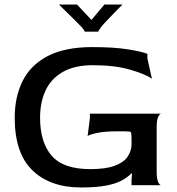

<svg xmlns="http://www.w3.org/2000/svg" viewBox="-20 -818 782 848"><path d="M338 10Q202 10 123.5 -65.5Q45 -141 45 -298Q45 -390 80 -460.5Q115 -531 191 -570.5Q267 -610 388 -610Q483 -610 545.5 -600Q608 -590 631 -580V-560L651 -470Q624 -490 556 -510Q488 -530 390 -530Q310 -530 258 -500.5Q206 -471 181.5 -419Q157 -367 157 -298Q157 -189 208.5 -130Q260 -71 379 -71Q447 -71 487 -86Q527 -101 544 -126.5Q561 -152 561 -182V-208Q561 -231 557.5 -234.5Q554 -238 531 -238H499Q443 -238 409.5 -231Q376 -224 367 -217L377 -296V-316H692Q685 -315 678.5 -301.5Q672 -288 672 -256V-60Q672 -28 678.5 -14Q685 0 692 0H561V-23L563 -51L561 -53Q545 -36 519 -21.5Q493 -7 449.5 1.5Q406 10 338 10ZM240 -798H320L384 -730L441 -798H521Q504 -781 484.5 -761Q465 -741 449 -724Q433 -707 427 -699Q414 -682 414 -678H354Q354 -680 351 -685Q348 -690 340 -699Q329 -711 311 -728.5Q293 -746 274 -765Q255 -784 240 -798Z"/></svg>

Font: Red Rose
Style: Regular
Weight: 400
Designer: Jaikishan Patel
Version: Version 2.000; ttfautohint (v1.8.3)